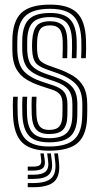

<svg xmlns="http://www.w3.org/2000/svg" viewBox="-20 -628 420 811"><path d="M187 -61.8Q150.5 -61.8 133.1 -80.8Q115.8 -99.8 114 -145Q113.5 -160.2 113.4 -180Q113.2 -199.8 114.5 -219.5H134.2Q133.2 -202 133.1 -182.6Q133 -163.2 133.8 -146.5Q135 -110.5 147.5 -94.9Q160 -79.2 187 -79.2Q217.8 -79.2 230.2 -93.8Q242.8 -108.2 243.5 -139Q244 -152 244 -163.4Q244 -174.8 244 -187.8Q244 -216.5 232.9 -229.4Q221.8 -242.2 201.2 -249L154.5 -264.2Q118.8 -275.8 91.4 -292.5Q64 -309.2 48.4 -337.9Q32.8 -366.5 32.2 -413.5Q32 -426.8 32.1 -437.2Q32.2 -447.8 32.2 -456.5Q32.8 -537.2 69.5 -572.9Q106.2 -608.5 191.8 -608.5Q269.5 -608.5 304.8 -574.4Q340 -540.2 343.2 -461.2Q344 -444 343.8 -422.8Q343.5 -401.5 342.5 -382.2H322.8Q323.5 -399.8 323.9 -421.1Q324.2 -442.5 323.5 -460Q320.5 -530.2 289.9 -560.5Q259.2 -590.8 191.8 -590.8Q117.5 -590.8 85.6 -559.2Q53.8 -527.8 53.2 -456.5Q53 -445.2 52.9 -435.5Q52.8 -425.8 53.2 -413.5Q55.5 -354.8 81 -327.1Q106.5 -299.5 160.5 -281.8L206.5 -266.8Q239.8 -255.5 252.2 -237.4Q264.8 -219.2 264.8 -187.8Q264.8 -175.8 264.9 -164.1Q265 -152.5 264.5 -138.8Q263.8 -98.5 246.1 -80.1Q228.5 -61.8 187 -61.8ZM187 -26.8Q128.5 -26.8 102.8 -54.2Q77 -81.8 74.5 -143Q74 -160.2 73.9 -180.1Q73.8 -200 75 -219.5H95Q93.5 -199.8 93.6 -179.5Q93.8 -159.2 94.2 -144Q96.2 -90.8 117.9 -67.5Q139.5 -44.2 187 -44.2Q240.2 -44.2 262.4 -67Q284.5 -89.8 285.5 -138.8Q285.8 -152.2 285.8 -163.5Q285.8 -174.8 285.8 -187.8Q285.8 -228.8 268 -250Q250.2 -271.2 211.8 -284L166.8 -299.2Q117.5 -315.8 97 -339.8Q76.5 -363.8 74 -413.8Q73.5 -426 73.8 -435.9Q74 -445.8 74 -456.2Q74.5 -518.2 101.5 -545.8Q128.5 -573.2 191.8 -573.2Q249.2 -573.2 275.2 -546.9Q301.2 -520.5 303.8 -459.5Q304.2 -443.8 304.2 -425Q304.2 -406.2 303 -382.2H283.2Q284.2 -406.2 284.4 -424.5Q284.5 -442.8 284 -459.2Q281.8 -513.2 259.1 -534.5Q236.5 -555.8 191.8 -555.8Q140 -555.8 117.8 -532.4Q95.5 -509 95 -456.2Q95 -445 94.8 -435.4Q94.5 -425.8 95 -413.8Q97.2 -369.8 114.9 -350.1Q132.5 -330.5 172.8 -316.5L216.8 -301.5Q263 -285.8 284.9 -261Q306.8 -236.2 306.8 -187.8Q306.8 -174.8 306.8 -163Q306.8 -151.2 306.5 -138.8Q305.5 -79.8 278.4 -53.2Q251.2 -26.8 187 -26.8ZM187 8.5Q109 8.5 73.6 -26.1Q38.2 -60.8 35 -141.2Q34.2 -160.2 34.2 -181.2Q34.2 -202.2 35.5 -219.5H55.2Q54 -203.2 54 -182Q54 -160.8 54.8 -142.2Q57.5 -71 88.2 -40.1Q119 -9.2 187 -9.2Q262 -9.2 294.1 -39.6Q326.2 -70 327.2 -138.5Q327.8 -151.2 327.8 -163Q327.8 -174.8 327.8 -187.8Q327.8 -245 300.2 -273.1Q272.8 -301.2 222 -319L179 -334.2Q142 -347.2 130 -363.6Q118 -380 116 -413.8Q114.5 -431 116 -456.2Q118.8 -500 135.1 -519.1Q151.5 -538.2 191.8 -538.2Q226.5 -538.2 244.6 -520.8Q262.8 -503.2 264.2 -457.2Q264.8 -445 264.6 -425Q264.5 -405 263.8 -382.2H244Q245.8 -425 244.8 -456.2Q243.5 -491 230.9 -505.9Q218.2 -520.8 191.8 -520.8Q162.8 -520.8 150.8 -505.8Q138.8 -490.8 137 -456.2Q135.8 -433.5 137 -413.8Q138.8 -382 150.4 -371Q162 -360 185 -351.5L227 -336.5Q262.5 -323.8 289.9 -306.9Q317.2 -290 332.9 -261.9Q348.5 -233.8 348.5 -187.8Q348.5 -174.2 348.6 -162.9Q348.8 -151.5 348.2 -138.5Q347.2 -61.2 310.6 -26.4Q274 8.5 187 8.5ZM209.2 20H224.8L228.8 54.2Q235.8 112.5 210.5 137.6Q185.2 162.8 120.2 162.8H97.2V145.2H120.2Q175.8 145.2 197.4 124.1Q219 103 213.2 54.2ZM150.8 20H164.8L168.8 47.5Q172.5 71.5 161.2 82Q150 92.5 120.2 92.5H97.2V75.8H120.2Q140.5 75.8 148.1 69.2Q155.8 62.8 154 47.5ZM179.2 20H194.8L198.8 51Q204.5 92 186.1 109.9Q167.8 127.8 120.2 127.8H97.2V110H120.2Q158.2 110 172.9 96.4Q187.5 82.8 183.2 51Z"/></svg>

Font: Big Shoulders Inline Display
Style: Bold
Weight: 700
Designer: Patric King
Foundry: XO Type Co
Version: Version 1.000